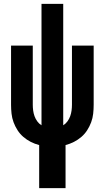

<svg xmlns="http://www.w3.org/2000/svg" viewBox="-20 -755 540 990"><path d="M182 215V-7Q159 -13 138.5 -23.5Q118 -34 100.5 -49Q83 -64 70.5 -83.5Q58 -103 50 -124.5Q42 -146 39.5 -169Q37 -192 37 -215V-520H149V-215Q149 -200 151 -185Q153 -170 158 -156Q163 -142 172 -129.5Q181 -117 194 -109V-735H306V-109Q319 -117 328 -129.5Q337 -142 342 -156Q347 -170 349 -185Q351 -200 351 -215V-520H463V-215Q463 -192 460.5 -169Q458 -146 450 -124.5Q442 -103 429.5 -83.5Q417 -64 399.5 -49Q382 -34 361.5 -23.5Q341 -13 318 -7V215Z"/></svg>

Font: Iosevka Curly Heavy
Style: Regular
Weight: 900
Monospace: yes
Designer: Belleve Invis
Foundry: Belleve Invis
Version: Version 22.1.2; ttfautohint (v1.8.4)